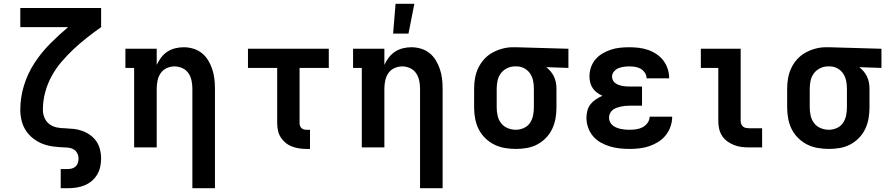

<svg xmlns="http://www.w3.org/2000/svg" viewBox="-20 -777 4690 1012"><path d="M300 215V114H339Q350 114 361 110.5Q372 107 380 99Q388 91 391 79.5Q394 68 394 57Q394 44 388 32Q382 20 371.5 12.5Q361 5 347.5 2.5Q334 0 321 0Q292 -1 263 -4.5Q234 -8 207 -18Q180 -28 156.5 -46Q133 -64 117 -88Q101 -112 94 -140.5Q87 -169 87 -198Q87 -264 106.5 -327Q126 -390 161.5 -444.5Q197 -499 243 -545.5Q289 -592 339 -634H87V-735H513V-634Q475 -607 438.5 -578.5Q402 -550 368.5 -518.5Q335 -487 304.5 -451.5Q274 -416 252 -375.5Q230 -335 218 -290Q206 -245 206 -198Q206 -177 214.5 -156.5Q223 -136 240 -123Q257 -110 278.5 -105.5Q300 -101 321 -101Q345 -100 368.5 -97.5Q392 -95 414 -87Q436 -79 455.5 -65Q475 -51 488 -32Q501 -13 507 10.5Q513 34 513 57Q513 79 508.5 101Q504 123 492.5 142.5Q481 162 464 176.5Q447 191 426.5 199.5Q406 208 383.5 211.5Q361 215 339 215Z M994 215V-310Q994 -331 989.5 -352.5Q985 -374 973 -391.5Q961 -409 941 -418Q921 -427 900 -427Q879 -427 859 -418Q839 -409 827 -391.5Q815 -374 810.5 -352.5Q806 -331 806 -310V0H687V-419H641V-520H806V-435Q815 -455 829 -473.5Q843 -492 862 -504.5Q881 -517 903.5 -522.5Q926 -528 948 -528Q974 -528 999 -520.5Q1024 -513 1044 -497Q1064 -481 1077.5 -458.5Q1091 -436 1099 -411.5Q1107 -387 1110 -361.5Q1113 -336 1113 -310V215Z M1595 8Q1575 8 1556 5Q1537 2 1518.5 -5Q1500 -12 1485 -24.5Q1470 -37 1459.5 -53.5Q1449 -70 1445 -89.5Q1441 -109 1441 -128V-419H1287V-520H1713V-419H1559V-128Q1559 -121 1561.5 -114Q1564 -107 1569 -102Q1574 -97 1581 -95Q1588 -93 1595 -93H1614V8Z M2194 215V-310Q2194 -331 2189.5 -352.5Q2185 -374 2173 -391.5Q2161 -409 2141 -418Q2121 -427 2100 -427Q2079 -427 2059 -418Q2039 -409 2027 -391.5Q2015 -374 2010.5 -352.5Q2006 -331 2006 -310V0H1887V-419H1841V-520H2006V-435Q2015 -455 2029 -473.5Q2043 -492 2062 -504.5Q2081 -517 2103.5 -522.5Q2126 -528 2148 -528Q2174 -528 2199 -520.5Q2224 -513 2244 -497Q2264 -481 2277.5 -458.5Q2291 -436 2299 -411.5Q2307 -387 2310 -361.5Q2313 -336 2313 -310V215ZM2052 -600 2065 -757H2164L2133 -600Z M2699 8Q2670 8 2640.5 3Q2611 -2 2585 -15Q2559 -28 2537.5 -49Q2516 -70 2503 -96Q2490 -122 2484.5 -151.5Q2479 -181 2479 -210V-310Q2479 -338 2484 -366Q2489 -394 2501 -419Q2513 -444 2532 -465Q2551 -486 2575.5 -499.5Q2600 -513 2627.5 -520.5Q2655 -528 2683 -528H2700L2976 -520V-419L2859 -423Q2872 -413 2882.5 -400.5Q2893 -388 2900 -373Q2907 -358 2910 -342Q2913 -326 2913 -310V-210Q2913 -181 2908 -152.5Q2903 -124 2890.5 -97.5Q2878 -71 2857.5 -50Q2837 -29 2811.5 -15.5Q2786 -2 2757 3Q2728 8 2699 8ZM2699 -93Q2720 -93 2740.5 -102Q2761 -111 2773 -128.5Q2785 -146 2789.5 -167.5Q2794 -189 2794 -210V-310Q2794 -330 2790 -350.5Q2786 -371 2775 -388Q2764 -405 2746 -415.5Q2728 -426 2707 -427H2693Q2672 -427 2652 -417Q2632 -407 2619.5 -390Q2607 -373 2602.5 -352Q2598 -331 2598 -310V-210Q2598 -188 2603 -166.5Q2608 -145 2621.5 -127.5Q2635 -110 2656 -101.5Q2677 -93 2699 -93Z M3298 8Q3271 8 3245 5Q3219 2 3194 -5.5Q3169 -13 3146 -26Q3123 -39 3106 -59Q3089 -79 3080 -104.5Q3071 -130 3071 -156Q3071 -175 3076 -194Q3081 -213 3093 -228Q3105 -243 3121 -253.5Q3137 -264 3155 -272Q3140 -279 3126.5 -289Q3113 -299 3104 -312.5Q3095 -326 3091 -342Q3087 -358 3087 -374Q3087 -399 3095 -422.5Q3103 -446 3119 -464.5Q3135 -483 3156.5 -495.5Q3178 -508 3201 -515.5Q3224 -523 3248.5 -525.5Q3273 -528 3297 -528Q3322 -528 3347 -525Q3372 -522 3395.5 -514Q3419 -506 3440 -492Q3461 -478 3476 -458.5Q3491 -439 3499 -415Q3507 -391 3507 -366V-364H3388V-365Q3388 -380 3379 -393.5Q3370 -407 3357 -414.5Q3344 -422 3328.5 -424.5Q3313 -427 3297 -427Q3283 -427 3268 -425Q3253 -423 3239.5 -417.5Q3226 -412 3216 -400Q3206 -388 3206 -373Q3206 -363 3210.5 -354Q3215 -345 3223 -339Q3231 -333 3240.5 -329.5Q3250 -326 3260 -324Q3270 -322 3280 -321.5Q3290 -321 3300 -321H3364V-220H3300Q3288 -220 3276.5 -219Q3265 -218 3253.5 -215.5Q3242 -213 3230.5 -209Q3219 -205 3210 -198Q3201 -191 3195.5 -180Q3190 -169 3190 -157Q3190 -145 3195 -134.5Q3200 -124 3209 -116.5Q3218 -109 3229 -104.5Q3240 -100 3251.5 -97.5Q3263 -95 3274.5 -94Q3286 -93 3298 -93Q3315 -93 3333 -95.5Q3351 -98 3366.5 -106Q3382 -114 3393 -129Q3404 -144 3404 -162H3523Q3523 -135 3514 -109.5Q3505 -84 3488.5 -63.5Q3472 -43 3449.5 -29Q3427 -15 3402 -6.5Q3377 2 3350.5 5Q3324 8 3298 8Z M3929 0Q3909 0 3888.5 -2.5Q3868 -5 3849 -12.5Q3830 -20 3813.5 -32Q3797 -44 3786 -61Q3775 -78 3770.5 -98Q3766 -118 3766 -139V-419H3674V-520H3884V-139Q3884 -130 3887.5 -122Q3891 -114 3897.5 -109Q3904 -104 3912.5 -102.5Q3921 -101 3929 -101H3997V0Z M4349 8Q4320 8 4290.5 3Q4261 -2 4235 -15Q4209 -28 4187.5 -49Q4166 -70 4153 -96Q4140 -122 4134.5 -151.5Q4129 -181 4129 -210V-310Q4129 -338 4134 -366Q4139 -394 4151 -419Q4163 -444 4182 -465Q4201 -486 4225.5 -499.5Q4250 -513 4277.5 -520.5Q4305 -528 4333 -528H4350L4626 -520V-419L4509 -423Q4522 -413 4532.5 -400.5Q4543 -388 4550 -373Q4557 -358 4560 -342Q4563 -326 4563 -310V-210Q4563 -181 4558 -152.5Q4553 -124 4540.5 -97.5Q4528 -71 4507.5 -50Q4487 -29 4461.5 -15.5Q4436 -2 4407 3Q4378 8 4349 8ZM4349 -93Q4370 -93 4390.5 -102Q4411 -111 4423 -128.5Q4435 -146 4439.5 -167.5Q4444 -189 4444 -210V-310Q4444 -330 4440 -350.5Q4436 -371 4425 -388Q4414 -405 4396 -415.5Q4378 -426 4357 -427H4343Q4322 -427 4302 -417Q4282 -407 4269.5 -390Q4257 -373 4252.5 -352Q4248 -331 4248 -310V-210Q4248 -188 4253 -166.5Q4258 -145 4271.5 -127.5Q4285 -110 4306 -101.5Q4327 -93 4349 -93Z"/></svg>

Font: Iosevka Etoile
Style: Bold
Weight: 700
Designer: Belleve Invis
Foundry: Belleve Invis
Version: Version 28.1.0; ttfautohint (v1.8.4)